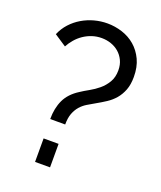

<svg xmlns="http://www.w3.org/2000/svg" viewBox="-134 -805 747 891"><g transform="rotate(20 239.5 -359.5)"><path d="M144 -211Q144 -265 163 -305.5Q182 -346 228 -375Q246 -387 269.5 -400Q293 -413 314 -430.5Q335 -448 349.5 -472.5Q364 -497 364 -531Q364 -559 353.5 -580.5Q343 -602 326 -616.5Q309 -631 287 -638.5Q265 -646 241 -646Q216 -646 193.5 -638.5Q171 -631 152 -618Q133 -605 118 -587.5Q103 -570 93 -551L34 -590Q47 -621 69 -645Q91 -669 119 -685.5Q147 -702 178.5 -710.5Q210 -719 243 -719Q280 -719 316 -707.5Q352 -696 380 -672Q408 -648 425 -612Q442 -576 442 -527Q442 -489 431.5 -462Q421 -435 404 -415Q387 -395 364 -380Q341 -365 316 -351Q298 -341 280 -330Q262 -319 248.5 -303.5Q235 -288 226.5 -266Q218 -244 218 -211ZM146 0V-116H220V0Z"/></g></svg>

Font: PTCRaleway Medium
Style: Regular
Weight: 500
Designer: Matt McInerney, Pablo Impallari, Rodrigo Fuenzalida
Foundry: Matt McInerney, Pablo Impallari, Rodrigo Fuenzalida
Version: Version 3.000g; ttfautohint (v1.5) -l 8 -r 28 -G 28 -x 14 -D